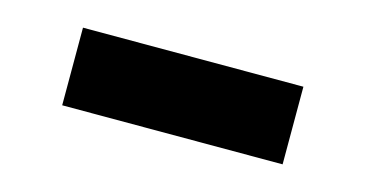

<svg xmlns="http://www.w3.org/2000/svg" viewBox="-32 -794 597 313"><g transform="rotate(15 266.0 -637.5)"><path d="M80 -572V-703H452V-572Z"/></g></svg>

Font: Jost*
Style: Bold
Weight: 700
Version: Version 3.7